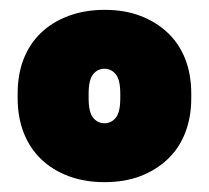

<svg xmlns="http://www.w3.org/2000/svg" viewBox="-20 -733 420 386"><path d="M190 -366.8Q231 -366.8 262.7 -379.1Q294.5 -391.4 317.5 -413.4Q340.5 -435.3 352.5 -466.5Q364.5 -497.7 364.5 -535.1V-545.2Q364.5 -583.3 352.5 -614.1Q340.5 -644.9 317.5 -666.8Q294.5 -688.7 262.7 -700.9Q231 -713.2 190.5 -713.2Q150.7 -713.2 118.1 -701.1Q85.5 -689 62.5 -667.1Q39.5 -645.1 27.5 -614.3Q15.5 -583.4 15.5 -545.3V-535.2Q15.5 -497.7 27.5 -466.5Q39.5 -435.3 62.5 -413.2Q85.5 -391 117.9 -378.9Q150.4 -366.8 190 -366.8ZM190 -485.2Q176.5 -485.2 167.3 -496.2Q158.2 -507.2 158.2 -535.3V-544.7Q158.2 -572.8 167.3 -583.8Q176.4 -594.8 190 -594.8Q203.5 -594.8 212.7 -583.8Q221.8 -572.8 221.8 -544.7V-535.3Q221.8 -507.2 212.7 -496.2Q203.6 -485.2 190 -485.2Z"/></svg>

Font: Golos Text VF
Style: Regular
Weight: 400
Designer: A.Korolkova, Vitaly Kuzmin
Foundry: ParaType Ltd
Version: Version 2.005